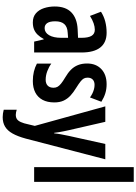

<svg xmlns="http://www.w3.org/2000/svg" viewBox="192 -992 1040 1465"><g transform="rotate(90 712.5 -260.0)"><path d="M230 -553Q305 -553 343 -504.5Q381 -456 381 -362V0H298L281 -73H278Q263 -45 245 -26.5Q227 -8 204.5 1Q182 10 151 10Q109 10 82 -13.5Q55 -37 42.5 -75.5Q30 -114 30 -157Q30 -241 75.5 -284.5Q121 -328 205 -332L269 -335V-362Q269 -413 254 -438Q239 -463 207 -463Q185 -463 158.5 -454Q132 -445 102 -426L70 -510Q104 -532 144.5 -542.5Q185 -553 230 -553ZM230 -256Q186 -254 164.5 -230.5Q143 -207 143 -161Q143 -120 156.5 -100Q170 -80 195 -80Q229 -80 249 -114Q269 -148 269 -207V-259Z M762 -154Q762 -101 742.5 -64.5Q723 -28 686.5 -9Q650 10 599 10Q560 10 527 2Q494 -6 466 -21V-131Q490 -113 523 -100.5Q556 -88 589 -88Q618 -88 634 -103.5Q650 -119 650 -148Q650 -165 643 -178Q636 -191 619 -205Q602 -219 570 -238Q537 -257 513.5 -280Q490 -303 477.5 -333.5Q465 -364 465 -404Q465 -472 507.5 -512.5Q550 -553 623 -553Q660 -553 692.5 -543Q725 -533 757 -513L724 -426Q709 -437 693.5 -444.5Q678 -452 661.5 -456.5Q645 -461 628 -461Q602 -461 587.5 -447Q573 -433 573 -408Q573 -391 579.5 -379Q586 -367 603 -353.5Q620 -340 652 -320Q685 -300 709.5 -277.5Q734 -255 748 -225.5Q762 -196 762 -154Z M792 -543H910L974 -264Q978 -245 982 -226.5Q986 -208 989 -189Q992 -170 994 -153H998Q1000 -176 1005 -203Q1010 -230 1017 -263L1079 -543H1196L1038 64Q1021 126 999 165Q977 204 946.5 222Q916 240 875 240Q860 240 846.5 238Q833 236 818 232V133Q828 136 837.5 138Q847 140 856 140Q876 140 889 131.5Q902 123 912 101.5Q922 80 930 41L941 -5Z M1368 0H1256V-760H1368Z"/></g></svg>

Font: Noto Sans Display ExtraCondensed SemiBold
Style: Regular
Weight: 600
Width: 2
Designer: Monotype Design Team
Foundry: Monotype Imaging Inc.
Version: Version 2.003